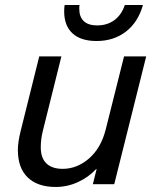

<svg xmlns="http://www.w3.org/2000/svg" viewBox="-20 -732 616 763"><path d="M51 -136Q51 -167 62 -211L136 -508H224L150 -211Q142 -178 142 -147Q142 -104 164.5 -82.5Q187 -61 229 -61Q286 -61 333.5 -102Q381 -143 400 -217L473 -508H561L434 0H349L364 -60H362Q331 -27 289 -8Q247 11 201 11Q130 11 90.5 -26.5Q51 -64 51 -136ZM364 -569Q301 -569 268 -599.5Q235 -630 235 -687Q235 -703 237 -712H296Q295 -707 295 -697Q295 -665 313 -648Q331 -631 366 -631Q406 -631 434.5 -652Q463 -673 476 -712H548Q529 -644 480.5 -606.5Q432 -569 364 -569Z"/></svg>

Font: CST
Style: Italic
Weight: 400
Italic angle: -14°
Version: Version 1.00